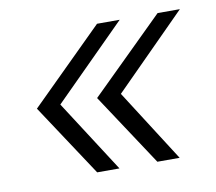

<svg xmlns="http://www.w3.org/2000/svg" viewBox="-53 -515 572 509"><g transform="rotate(-10 232.5 -260.0)"><path d="M42 -260 238 -454H299L105 -260L230 -66H170ZM204 -260 401 -454H461L268 -260L392 -66H332Z"/></g></svg>

Font: Sarabun ExtraLight
Style: Italic
Weight: 275
Italic angle: -10°
Designer: Suppakit Chalermlarp | Katatrad Co.,Ltd.
Foundry: Cadson Demak Co.,Ltd.
Version: Version 1.000; ttfautohint (v1.6)